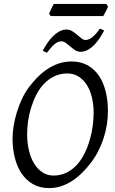

<svg xmlns="http://www.w3.org/2000/svg" viewBox="-20 -943 585 978"><path d="M457 -369.1Q457 -410.2 448.2 -446.5Q439.5 -482.9 422.4 -510Q405.3 -537.1 380.4 -553Q355.5 -568.8 323.2 -568.8Q286.1 -568.8 256.6 -554.4Q227.1 -540 204.1 -516.1Q181.2 -492.2 165 -460.4Q148.9 -428.7 138.4 -394.5Q127.9 -360.4 123 -325.4Q118.2 -290.5 118.2 -259.8Q118.2 -214.4 127.7 -175.5Q137.2 -136.7 154.8 -108.6Q172.4 -80.6 197 -64.7Q221.7 -48.8 252 -48.8Q289.6 -48.8 319.6 -64Q349.6 -79.1 372.3 -104.2Q395 -129.4 411.1 -162.4Q427.2 -195.3 437.5 -231Q447.8 -266.6 452.4 -302.5Q457 -338.4 457 -369.1ZM529.8 -377.9Q529.8 -343.3 524.2 -307.6Q518.6 -272 507.1 -237.3Q495.6 -202.6 478.8 -170.2Q461.9 -137.7 439.9 -109.9Q419.4 -83.5 396.2 -60.8Q373 -38.1 346.9 -21.2Q320.8 -4.4 291.7 5.4Q262.7 15.1 230 15.1Q183.1 15.1 148.2 -4.9Q113.3 -24.9 90.1 -59.3Q66.9 -93.8 55.4 -139.6Q43.9 -185.5 43.9 -236.8Q43.9 -267.6 49.6 -302Q55.2 -336.4 65.7 -370.8Q76.2 -405.3 91.3 -437.7Q106.4 -470.2 126 -497.1Q146.5 -524.4 170.2 -548.6Q193.8 -572.8 220.9 -590.8Q248 -608.9 278.8 -619.4Q309.6 -629.9 344.2 -629.9Q392.1 -629.9 427.2 -609.9Q462.4 -589.8 485.1 -555.4Q507.8 -521 518.8 -475.1Q529.8 -429.2 529.8 -377.9ZM510.7 -787.6Q500.5 -768.1 487.5 -748.5Q474.6 -729 459.5 -713.6Q444.3 -698.2 427 -688.7Q409.7 -679.2 390.6 -679.2Q375 -679.2 362.5 -687.5Q350.1 -695.8 338.6 -705.8Q327.1 -715.8 315.7 -724.1Q304.2 -732.4 291.5 -732.4Q274.4 -732.4 256.8 -717Q239.3 -701.7 218.8 -674.3L197.8 -684.6Q208 -704.1 220.9 -723.4Q233.9 -742.7 249.3 -758.1Q264.6 -773.4 282.2 -783Q299.8 -792.5 318.4 -792.5Q334.5 -792.5 347.9 -784.2Q361.3 -775.9 373 -765.9Q384.8 -755.9 395 -747.6Q405.3 -739.3 415.5 -739.3Q432.6 -739.3 451.4 -754.6Q470.2 -770 488.8 -797.4ZM530.3 -910.6Q528.8 -905.3 525.6 -898.4Q522.5 -891.6 518.8 -884.8Q515.1 -877.9 511.7 -871.6Q508.3 -865.2 505.9 -861.3H237.8L230 -873Q231.9 -877.9 234.9 -884.5Q237.8 -891.1 241 -897.9Q244.1 -904.8 247.6 -911.4Q251 -918 253.9 -922.9H521Z"/></svg>

Font: Gentium Plus
Style: Italic
Weight: 400
Italic angle: -8°
Designer: J. Victor Gaultney, Annie Olsen, Iska Routamaa
Foundry: SIL International
Version: Version 1.510